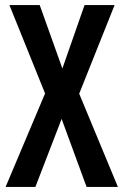

<svg xmlns="http://www.w3.org/2000/svg" viewBox="-20 -734 484 754"><path d="M443 0H320L222 -267L119 0H2L157 -367L17 -714H136L225 -465L312 -714H430L291 -366Z"/></svg>

Font: Noto Sans Gujarati UI ExtraCondensed SemiBold
Style: Regular
Weight: 600
Width: 2
Designer: Jelle Bosma - Monotype Design Team, Universal Thirst
Foundry: Monotype Imaging Inc.
Version: Version 2.106; ttfautohint (v1.8.4.7-5d5b)